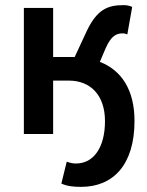

<svg xmlns="http://www.w3.org/2000/svg" viewBox="-20 -522 572 748"><path d="M73 -491V0H187V-208H248C332 -208 389 -152 389 -50C389 52 345 115 276 115C264 115 255 113 240 108L219 193C242 204 268 206 296 206C421 206 504 120 504 -51C504 -171 454 -248 369 -281L392 -335C414 -384 434 -392 459 -392C466 -392 470 -390 476 -388L495 -495C485 -500 473 -502 461 -502C398 -502 357 -484 317 -399L271 -300H187V-491Z"/></svg>

Font: DAIFUKU Sans Semibold
Style: Regular
Weight: 600
Designer: Original font ‘Source Sans 3’ : Paul D. Hunt
Foundry: Daifuku
Version: Version 1.000